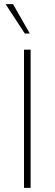

<svg xmlns="http://www.w3.org/2000/svg" viewBox="-20 -908 264 928"><path d="M128 0V-668H96V0ZM124 -746 43 -888H7L100 -746Z"/></svg>

Font: Gantari Thin
Style: Regular
Weight: 250
Designer: Anugrah Pasau
Foundry: Lafontype
Version: Version 1.000